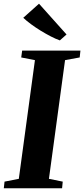

<svg xmlns="http://www.w3.org/2000/svg" viewBox="-34 -1016 454 1036"><path d="M-13.5 0 -9.5 -36 67.5 -51 154.5 -691.5 80.5 -706 85.5 -743H400L396 -706L317 -691.5L230 -51L304.5 -36L301 0ZM289 -798Q267.5 -805.5 240.8 -819.2Q214 -833 186.2 -850Q158.5 -867 133.8 -885.2Q109 -903.5 91.5 -920L176.5 -996L325 -830Z"/></svg>

Font: Merriweather 72pt ExtraBold
Style: Italic
Weight: 800
Italic angle: -7.8°
Version: Version 2.101